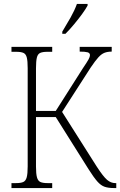

<svg xmlns="http://www.w3.org/2000/svg" viewBox="-20 -951 608 971"><path d="M295 -780V-791Q317 -827 337 -862.5Q357 -898 369 -931H423V-923Q414 -906 395.5 -880.5Q377 -855 354.5 -828Q332 -801 311 -780ZM38 0V-25H62Q85 -25 97.5 -30.5Q110 -36 115 -54Q120 -72 120 -109V-606Q120 -642 115.5 -660Q111 -678 98.5 -683.5Q86 -689 63 -689H38V-714H244V-689H219Q196 -689 183.5 -683.5Q171 -678 166.5 -660Q162 -642 162 -605V-390H262L398 -604Q421 -638 428 -651Q435 -664 435 -672Q435 -683 423 -686.5Q411 -690 383 -690V-714H545V-690Q524 -690 508.5 -684Q493 -678 477.5 -661Q462 -644 439 -610L294 -385L469 -109Q502 -58 521.5 -41.5Q541 -25 563 -25H568V0H556Q528 0 509 -6.5Q490 -13 472 -33.5Q454 -54 428 -95L262 -359H162V-109Q162 -72 167 -54Q172 -36 184.5 -30.5Q197 -25 220 -25H244V0Z"/></svg>

Font: Noto Serif Condensed ExtraLight
Style: Regular
Weight: 200
Width: 3
Designer: Monotype Design Team
Foundry: Monotype Imaging Inc.
Version: Version 2.013; ttfautohint (v1.8.4.7-5d5b)